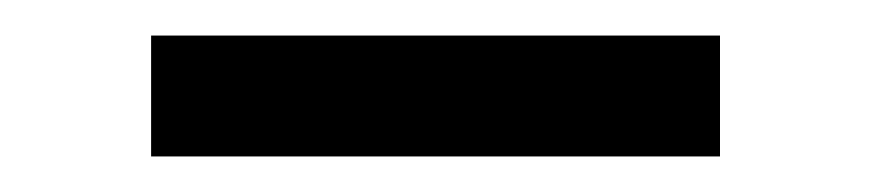

<svg xmlns="http://www.w3.org/2000/svg" viewBox="-20 -364 490 108"><path d="M65 -276H385V-344H65Z"/></svg>

Font: Fixel Display Regular
Style: Regular
Weight: 400
Designer: AlfaBravo + MacPaw
Foundry: Kyrylo Tkachov, Marchela Mozhyna, Serhii Makarenko, Maria Weinstein, Zakhar Kryvoshyya
Version: Version 1.211